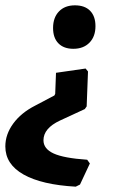

<svg xmlns="http://www.w3.org/2000/svg" viewBox="-74 -499 438 720"><path d="M201 -316Q165 -316 145 -336.5Q125 -357 125 -394Q125 -433 147 -456Q169 -479 207 -479Q244 -479 264 -458.5Q284 -438 284 -401Q284 -362 261.5 -339Q239 -316 201 -316ZM210 201Q83 194 14.5 155.5Q-54 117 -54 50Q-54 5 -24.5 -35.5Q5 -76 58 -103L130 -141L133 -147L136 -226L247 -242L256 -231L251 -100L244 -90L151 -47Q89 -18 89 27Q89 59 127 76.5Q165 94 253 100L263 114L226 193Z"/></svg>

Font: Alegreya Sans SC ExtraBold
Style: Italic
Weight: 800
Italic angle: -7°
Designer: Juan Pablo del Peral
Foundry: Huerta Tipografica
Version: Version 2.007